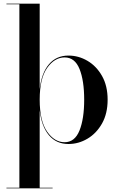

<svg xmlns="http://www.w3.org/2000/svg" viewBox="-20 -770 633 1040"><path d="M15 247H85V-747H15V-750H195V-286.9Q204.8 -374.4 244.9 -421.7Q285 -469 351 -469Q405.5 -469 453.9 -440.5Q502.4 -412 532.7 -358.5Q563 -305 563 -230Q563 -155 532.7 -101.2Q502.4 -47.5 453.9 -18.8Q405.5 10 351 10Q285 10 244.9 -37.7Q204.8 -85.4 195 -173V247H265V250H15ZM195 -230Q195 -114.5 235.2 -57.1Q275.4 0.4 329.6 0.4Q385.1 0.4 410.6 -63.1Q436 -126.5 436 -230Q436 -333.5 410.8 -396.2Q385.5 -459 330 -459Q275.8 -459 235.4 -402.2Q195 -345.5 195 -230Z"/></svg>

Font: Bodoni* 72 Medium
Style: Regular
Weight: 500
Version: Version 1.002; ttfautohint (v0.97) -l 8 -r 50 -G 200 -x 14 -